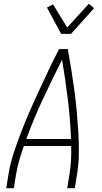

<svg xmlns="http://www.w3.org/2000/svg" viewBox="-20 -994 540 1014"><path d="M13 0 25 -74Q34 -130 52.5 -186.5Q71 -243 92.5 -298.5Q114 -354 138 -409Q162 -464 187.5 -518.5Q213 -573 238.5 -627Q264 -681 292 -735H338Q348 -681 356.5 -627Q365 -573 372.5 -518.5Q380 -464 385 -409Q390 -354 393.5 -298.5Q397 -243 396.5 -186.5Q396 -130 387 -74L375 0H335L347 -74Q353 -111 355 -148.5Q357 -186 356 -223H106Q93 -186 82 -148.5Q71 -111 65 -74L53 0ZM355 -260Q351 -367 338 -471.5Q325 -576 308 -679Q256 -576 207 -471.5Q158 -367 119 -260ZM303 -815 228 -954 260 -971 335 -849 449 -974 477 -951 355 -815Z"/></svg>

Font: Iosevka Term Curly XLt Obl
Style: Regular
Weight: 200
Italic angle: -9°
Designer: Belleve Invis
Foundry: Belleve Invis
Version: Version 32.3.0